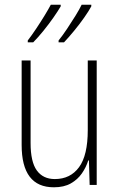

<svg xmlns="http://www.w3.org/2000/svg" viewBox="-20 -786 507 816"><path d="M391 -529V0H361L358 -104H355Q346 -75 328 -49Q310 -23 281 -6.5Q252 10 209 10Q72 10 72 -170V-529H110V-178Q110 -98 136.5 -61.5Q163 -25 213 -25Q279 -25 316 -75.5Q353 -126 353 -233V-529ZM368 -759Q358 -740 338 -711.5Q318 -683 294.5 -654.5Q271 -626 252 -606H229V-614Q246 -635 265 -663.5Q284 -692 301 -719.5Q318 -747 327 -766H368ZM238 -759Q227 -740 207.5 -712Q188 -684 164.5 -655Q141 -626 121 -606H98V-614Q115 -636 134 -664.5Q153 -693 169.5 -720Q186 -747 196 -766H238Z"/></svg>

Font: Noto Sans Kannada Condensed ExtraLight
Style: Regular
Weight: 200
Width: 3
Designer: Jelle Bosma - Monotype Design Team
Foundry: Monotype Imaging Inc.
Version: Version 2.005; ttfautohint (v1.8.4.7-5d5b)